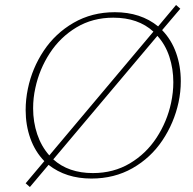

<svg xmlns="http://www.w3.org/2000/svg" viewBox="-20 -712 776 771"><path d="M706 -386Q706 -343 697 -301Q679 -218 632 -148Q585 -78 512 -36.5Q439 5 347 5Q245 5 175 -50L100 39L83 24L158 -65Q121 -103 102 -156Q83 -209 83 -270Q83 -313 92 -356Q109 -438 155.5 -508Q202 -578 275.5 -620.5Q349 -663 441 -663Q545 -663 615 -606L687 -692L704 -677L631 -591Q668 -553 687 -500Q706 -447 706 -386ZM113 -277Q113 -222 129.5 -173Q146 -124 178 -88L596 -585Q535 -641 435 -641Q352 -641 287 -602Q222 -563 180 -498.5Q138 -434 122 -359Q113 -319 113 -277ZM676 -382Q676 -436 660 -484.5Q644 -533 612 -568L194 -72Q255 -17 353 -17Q436 -17 501.5 -56Q567 -95 609 -159.5Q651 -224 667 -299Q676 -341 676 -382Z"/></svg>

Font: Ysabeau Infant Extralight
Style: Italic
Weight: 200
Italic angle: -12°
Designer: Christian Thalmann (Catharsis Fonts)
Version: Version 0.003